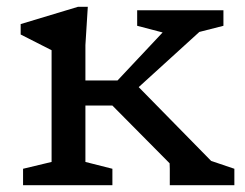

<svg xmlns="http://www.w3.org/2000/svg" viewBox="-20 -542 718 562"><path d="M309 -233H230V-68L309 -48V0H47.5V-48L131 -68V-395L40.5 -441V-471.5L208 -522H237L230 -410V-306.5H324L456 -447L381.5 -466.5V-512H634V-466.5L563.5 -448.5L386 -287L598 -71L666 -48V0H477V-48L476.5 -64Z"/></svg>

Font: Newsreader Caption
Style: Regular
Weight: 400
Designer: Hugues Gentile
Foundry: Production Type
Version: Version 1.001